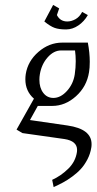

<svg xmlns="http://www.w3.org/2000/svg" viewBox="-20 -556 394 776"><path d="M46.9 -32.2 117.2 -157.2Q82.5 -187.5 82.5 -235.4Q82.5 -245.6 84 -255.9Q92.3 -309.1 135.5 -346.4Q178.7 -383.8 231.9 -383.8H335Q342.8 -342.8 342.8 -306.2Q342.8 -281.2 339.8 -264.2Q330.6 -206.1 287.1 -167Q243.7 -127.9 190.9 -127.9H132.8L101.1 -70.8L252.9 -48.8Q350.1 -34.7 350.1 26.4Q350.1 35.2 349.1 40Q345.2 65.4 333.5 87.9Q321.8 110.4 307.1 126.5Q292.5 142.6 272.2 157.5Q252 172.4 234.6 181.6Q217.3 190.9 196.8 200.2L190.9 170.9Q227.1 154.3 256.1 125.7Q285.2 97.2 291 58.1Q291.5 55.2 291.5 49.8Q291.5 13.7 240.2 5.9L70.8 -18.1ZM139.2 -233.9Q139.2 -201.2 154.8 -180.7Q170.4 -160.2 195.8 -160.2Q225.1 -160.2 250.7 -188.5Q276.4 -216.8 282.2 -255.9Q286.1 -282.7 286.1 -308.6Q286.1 -331.1 283.2 -352.1H227.1Q197.3 -352.1 172.6 -324.2Q147.9 -296.4 141.1 -255.9Q139.2 -245.6 139.2 -233.9ZM159.2 -469.2 194.8 -536.1 219.2 -522 210 -495.1Q223.1 -469.2 252 -469.2Q268.6 -469.2 285.2 -478.5Q301.8 -487.8 312 -507.8L335 -495.1Q320.3 -469.2 296.6 -453.1Q272.9 -437 247.1 -437Q218.3 -437 200.7 -443.4Q183.1 -449.7 159.2 -469.2Z"/></svg>

Font: Gawaa
Style: Italic
Weight: 400
Designer: T. Christopher White
Version: Version 1.0